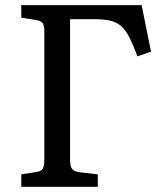

<svg xmlns="http://www.w3.org/2000/svg" viewBox="-20 -720 645 740"><path d="M62 0V-47.9L120.1 -57.1Q139.2 -60.1 145 -70.1Q150.9 -80.1 150.9 -107.9V-596.2Q150.9 -622.1 144.5 -630.6Q138.2 -639.2 118.2 -643.1L62 -651.9V-700.2H525.9L562 -521L509.8 -502.9Q492.7 -547.9 478.3 -576.4Q463.9 -605 446.5 -619.9Q429.2 -634.8 404.5 -640.4Q379.9 -646 344.2 -646H250V-106Q250 -79.1 257.6 -69.1Q265.1 -59.1 287.1 -56.2L356.9 -47.9V0Z"/></svg>

Font: Literata
Style: Regular
Weight: 400
Designer: Latin by Veronika Burian and Jose Scaglione. Greek by Irene Vlachou. Cyrillic by Vera Evstafieva.
Foundry: TypeTogether
Version: Version 3.002